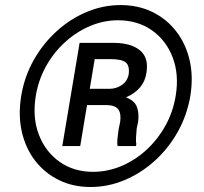

<svg xmlns="http://www.w3.org/2000/svg" viewBox="-20 -742 822 772"><path d="M65.3 -356.5Q78.1 -433.9 115.4 -500.2Q152.7 -566.4 207.6 -616.3Q262.4 -666.2 328.5 -693.9Q394.5 -721.6 464.8 -721.6Q535.5 -721.6 592.5 -693.9Q649.5 -666.2 688.2 -616.3Q726.9 -566.4 742.4 -500.2Q757.8 -433.9 745.4 -356.5Q732.2 -278.8 694.8 -212Q657.3 -145.2 602.3 -95.5Q547.2 -45.8 481 -17.9Q414.8 9.9 344.1 9.9Q273.8 9.9 217 -17.9Q160.2 -45.8 121.6 -95.5Q83.1 -145.2 67.8 -212Q52.6 -278.8 65.3 -356.5ZM123.9 -356.5Q109.7 -269.9 136.2 -200.8Q162.6 -131.7 219.6 -91.4Q276.6 -51.1 354 -51.1Q412.6 -51.1 467.7 -74.2Q522.7 -97.3 568.2 -138.8Q613.6 -180.4 644.7 -236Q675.8 -291.5 686.4 -356.5Q700.6 -442.5 674.2 -511.4Q647.7 -580.3 590.4 -620.4Q533 -660.5 454.9 -660.5Q397 -660.5 342.3 -637.4Q287.6 -614.3 242 -573Q196.4 -531.6 165.5 -476.4Q134.6 -421.2 123.9 -356.5ZM405.2 -319.6H329.9L302.6 -154.8H230.5L300.1 -569.6H436.1Q506 -569.6 542.6 -539.8Q579.2 -509.9 568.5 -447.4Q558.2 -381.7 486.5 -350.5Q520.6 -338.1 530.4 -312Q540.1 -285.9 535.2 -251.4L529.5 -224.4Q528.1 -207 527 -190.5Q525.9 -174 528.1 -161.9L526.6 -154.8H453.1Q450.3 -164.8 452.2 -183.4Q454.2 -202.1 456 -215.6Q457 -221.9 457.4 -224.4L463.1 -251.4Q468 -285.5 455.3 -302.6Q442.5 -319.6 405.2 -319.6ZM340.9 -384.9H420.5Q446.7 -384.9 469.1 -399.7Q491.5 -414.4 497.2 -441.8Q502.1 -476.9 486 -490.6Q469.8 -504.3 424.7 -504.3H360.8Z"/></svg>

Font: Inter UI Extra Light
Style: Italic
Weight: 200
Italic angle: -9.39999°
Designer: Rasmus Andersson
Foundry: rsms
Version: 3.2;8d6f07862